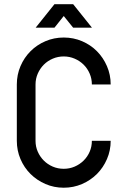

<svg xmlns="http://www.w3.org/2000/svg" viewBox="-20 -877 596 897"><path d="M58.6 -482.4Q58.6 -527.8 75.7 -567.9Q92.8 -607.9 122.6 -637.7Q152.3 -667.5 192.4 -684.6Q232.4 -701.7 277.8 -701.7Q323.2 -701.7 363.3 -684.6Q403.3 -667.5 432.9 -637.7Q462.4 -607.9 479.7 -567.9Q497.1 -527.8 497.1 -482.4H409.2Q409.2 -509.3 398.9 -533.2Q388.7 -557.1 370.6 -575Q352.5 -592.8 328.6 -603Q304.7 -613.3 277.8 -613.3Q250.5 -613.3 226.6 -603Q202.6 -592.8 184.8 -575Q167 -557.1 156.5 -533.2Q146 -509.3 146 -482.4V-219.2Q146 -191.9 156.5 -168.2Q167 -144.5 184.8 -126.7Q202.6 -108.9 226.6 -98.6Q250.5 -88.4 277.8 -88.4Q304.7 -88.4 328.6 -98.6Q352.5 -108.9 370.6 -126.7Q388.7 -144.5 398.9 -168.2Q409.2 -191.9 409.2 -219.2H497.1Q497.1 -173.8 479.7 -133.8Q462.4 -93.8 432.9 -64.2Q403.3 -34.7 363.3 -17.3Q323.2 0 277.8 0Q232.4 0 192.4 -17.3Q152.3 -34.7 122.6 -64.2Q92.8 -93.8 75.7 -133.8Q58.6 -173.8 58.6 -219.2ZM409.7 -747.6H321.8L277.8 -802.2L234.4 -747.6H146.5L234.4 -857.4H321.8Z"/></svg>

Font: Aeronef
Style: Regular
Weight: 400
Designer: Peter Wiegel - CAT-Fonts Germany
Foundry: CAT-Fonts, Peter Wiegel
Version: Version 0.002